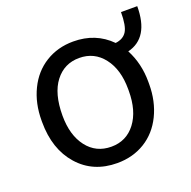

<svg xmlns="http://www.w3.org/2000/svg" viewBox="-110 -695 810 813"><g transform="rotate(-20 295.5 -288.0)"><path d="M44.4 -269Q44.4 -346.7 74.5 -408.4Q104.5 -470.2 159.4 -504.2Q214.4 -538.1 284.2 -538.1Q385.3 -538.1 451.7 -470.7Q486.3 -474.6 502 -499Q517.6 -523.4 517.6 -585.9H590.8Q590.8 -443.8 489.7 -418.9Q525.4 -351.6 525.4 -269V-258.3Q525.4 -181.2 495.1 -119.1Q464.8 -57.1 410.2 -23.7Q355.5 9.8 285.2 9.8Q176.8 9.8 110.6 -65.2Q44.4 -140.1 44.4 -262.7ZM134.8 -258.3Q134.8 -170.4 175.5 -117.2Q216.3 -64 285.2 -64Q353 -64 393.8 -117.4Q434.6 -170.9 434.6 -261.2V-269Q434.6 -357.4 393.3 -410.6Q352.1 -463.9 284.2 -463.9Q216.8 -463.9 175.8 -410.6Q134.8 -357.4 134.8 -258.3Z"/></g></svg>

Font: Roboto
Style: Regular
Weight: 400
Designer: Google
Version: Version 2.001047; 2015